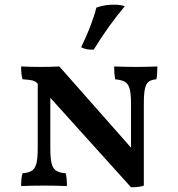

<svg xmlns="http://www.w3.org/2000/svg" viewBox="-20 -782 752 809"><path d="M643 -502Q643 -466 639 -448Q617 -446 606 -437.5Q595 -429 590.5 -407.5Q586 -386 586 -343V0Q569 7 532 7L192 -370V-158Q192 -115 197.5 -93.5Q203 -72 216.5 -63Q230 -54 257 -52Q262 -32 262 2Q210 0 167 0Q113 0 69 2Q69 -33 75 -52Q101 -54 114.5 -63Q128 -72 133.5 -93.5Q139 -115 139 -158V-429L137 -431Q129 -440 117 -443Q105 -446 75 -448Q69 -467 69 -502Q107 -500 154 -500Q192 -500 230 -502L532 -160V-343Q532 -386 526.5 -407Q521 -428 507.5 -436.5Q494 -445 465 -448Q461 -471 461 -502Q511 -500 556 -500Q599 -500 643 -502ZM322 -583Q368 -678 386 -750Q424 -764 468 -762Q486 -762 506 -756Q437 -674 375 -573Q344 -571 322 -583Z"/></svg>

Font: Vollkorn SC SemiBold
Style: Regular
Weight: 600
Designer: Friedrich Althausen
Foundry: Friedrich Althausen
Version: Version 4.015